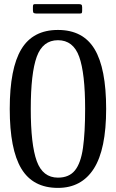

<svg xmlns="http://www.w3.org/2000/svg" viewBox="-20 -906 565 936"><path d="M27.5 -375Q27.5 -572.5 84 -666.2Q140.5 -760 262.5 -760Q385 -760 441.2 -666.2Q497.5 -572.5 497.5 -375Q497.5 -178 437.5 -84Q377.5 10 262.5 10Q140.5 10 84 -84Q27.5 -178 27.5 -375ZM130 -375Q130 -201 159.2 -120.5Q188.5 -40 262.5 -40Q317 -40 345.5 -75.5Q374 -111 384.5 -185Q395 -259 395 -375Q395 -549 366 -629.5Q337 -710 262.5 -710Q188.5 -710 159.2 -629.5Q130 -549 130 -375ZM140.5 -856V-872.5Q140.5 -879.5 142.2 -882.8Q144 -886 150.5 -886H363.5Q373 -886 376.8 -883.2Q380.5 -880.5 380.5 -870.5V-855Q380.5 -847 379 -843.5Q377.5 -840 369.5 -840H158Q148.5 -840 144.5 -842.8Q140.5 -845.5 140.5 -856Z"/></svg>

Font: Besley* Condensed
Style: Regular
Weight: 400
Width: 3
Designer: Owen Earl
Foundry: indestructible type*
Version: Version 3.000; ttfautohint (v1.8.3)